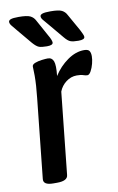

<svg xmlns="http://www.w3.org/2000/svg" viewBox="-83 -763 498 811"><g transform="rotate(-10 166.0 -357.0)"><path d="M79 2Q35 2 38 -24L74 -366Q77 -393 78.5 -416.5Q80 -440 80 -460Q80 -472 79.5 -481Q79 -490 79 -499Q79 -508 92 -513Q105 -518 121.5 -520Q138 -522 147 -522Q165 -522 171.5 -505Q178 -488 173 -442Q197 -480 232.5 -505Q268 -530 304 -530Q321 -530 326.5 -522Q332 -514 332 -499Q332 -485 327.5 -467.5Q323 -450 315.5 -436.5Q308 -423 300 -423Q292 -423 282.5 -426.5Q273 -430 255 -430Q230 -430 209 -414Q188 -398 179 -374L142 -23Q140 2 95 2ZM288 -573Q266 -573 254.5 -577Q243 -581 229 -598L178 -659Q164 -676 156 -685Q148 -694 148 -702Q148 -709 158 -712.5Q168 -716 192 -716Q228 -716 241.5 -709Q255 -702 262 -688L302 -617Q307 -607 311 -598.5Q315 -590 315 -585Q315 -573 288 -573ZM153 -573Q130 -573 119 -577Q108 -581 93 -598L42 -659Q28 -676 20.5 -685Q13 -694 13 -702Q13 -709 22.5 -712.5Q32 -716 56 -716Q92 -716 106 -709Q120 -702 127 -688L166 -617Q172 -607 175.5 -598.5Q179 -590 179 -585Q179 -573 153 -573Z"/></g></svg>

Font: Asap Condensed Condensed Medium
Style: Italic
Weight: 500
Width: 3
Italic angle: -6°
Designer: Pablo Cosgaya
Foundry: Omnibus-Type
Version: Version 3.001; ttfautohint (v1.8.4.7-5d5b)